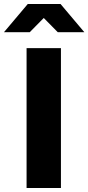

<svg xmlns="http://www.w3.org/2000/svg" viewBox="-75 -941 442 961"><path d="M0 0ZM58 0V-700H230V0ZM214 -780 144 -851 74 -780H-55L64 -921H228L347 -780Z"/></svg>

Font: Rosa Sans Black
Style: Regular
Weight: 900
Designer: Pentagram / MCKL
Foundry: Pentagram / MCKL
Version: Version 1.005;September 16, 2019;FontCreator 11.5.0.2425 64-